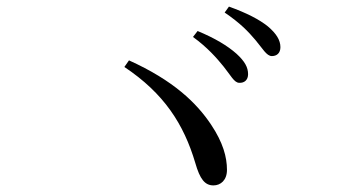

<svg xmlns="http://www.w3.org/2000/svg" viewBox="-20 -731 1040 582"><path d="M705 -480C721 -479 732 -489 732 -506C732 -527 722 -545 697 -568C670 -592 632 -615 579 -637L565 -619C609 -587 637 -555 658 -529C679 -503 690 -480 705 -480ZM804 -561C819 -561 830 -570 830 -588C830 -609 818 -629 792 -651C766 -672 727 -692 674 -711L661 -693C708 -661 732 -636 754 -610C776 -584 788 -561 804 -561ZM357 -528C477 -448 537 -355 572 -237C586 -188 601 -169 627 -169C649 -169 668 -185 668 -216C668 -255 656 -299 620 -353C576 -419 506 -487 371 -548Z"/></svg>

Font: Source Han Serif K
Style: Regular
Weight: 400
Designer: Ryoko NISHIZUKA 西塚涼子 (kana & ideographs); Frank Grießhammer (Latin, Greek & Cyrillic); Wenlong ZHANG 张文龙 (bopomofo); San
Foundry: Adobe Systems Incorporated
Version: Version 1.001;PS 1.001;hotconv 16.6.54;makeotf.lib2.5.65590